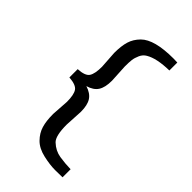

<svg xmlns="http://www.w3.org/2000/svg" viewBox="-281 -955 1112 1112"><g transform="rotate(45 275.0 -399.0)"><path d="M272 -638 278 -527Q278 -472 259 -442.5Q240 -413 195 -400Q240 -386 259 -356.5Q278 -327 278 -272L272 -162Q272 -69 300 -43Q335 -10 379.5 -3Q424 4 471 5V71Q454 72 411 72Q368 72 313 59.5Q258 47 227 15.5Q196 -16 184.5 -54.5Q173 -93 173 -150L180 -256Q180 -313 164 -337.5Q148 -362 90 -366V-434Q148 -437 164 -461.5Q180 -486 180 -543L173 -650Q173 -707 184.5 -745Q196 -783 227 -814Q283 -870 439 -870Q454 -870 471 -869V-804Q369 -802 319 -772Q298 -760 287.5 -736.5Q277 -713 274.5 -693Q272 -673 272 -638Z"/></g></svg>

Font: Halant Semibold
Style: Regular
Weight: 600
Version: Version 1.100;PS 1.0;hotconv 1.0.78;makeotf.lib2.5.61930; tt